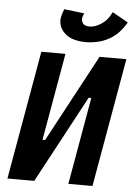

<svg xmlns="http://www.w3.org/2000/svg" viewBox="-61 -984 722 1030"><g transform="rotate(5 299.5 -469.0)"><path d="M18.6 0 140.6 -693.4H270.5L188 -223.6H202.1L454.1 -693.4H598.6L476.6 0H346.7L429.2 -469.7H415L163.1 0ZM375.5 -765.6Q300.3 -765.6 262.7 -798.3Q225.1 -831.1 228 -877Q230.5 -901.4 243.7 -931.6L352.1 -918.5Q347.2 -909.2 345.5 -904.1Q343.8 -898.9 342.8 -892.1Q341.3 -875.5 351.1 -863Q360.8 -850.6 386.7 -850.6Q416 -850.6 449 -872.3Q481.9 -894 498.5 -928.7L503.4 -938.5L588.9 -890.1L581.5 -878.4Q553.2 -833 517.6 -808.6Q481.9 -784.2 445.1 -774.9Q408.2 -765.6 375.5 -765.6Z"/></g></svg>

Font: Cascadia Code PL
Style: Bold Italic
Weight: 700
Italic angle: -10°
Monospace: yes
Designer: Aaron Bell
Foundry: Saja Typeworks
Version: Version 2404.023; ttfautohint (v1.8.4)